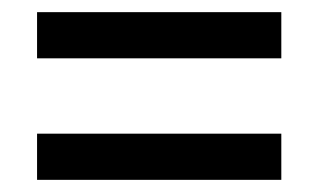

<svg xmlns="http://www.w3.org/2000/svg" viewBox="-20 -455 524 316"><path d="M41 -359V-435H443V-359ZM41 -159V-235H443V-159Z"/></svg>

Font: Rokkitt SemiBold Medium
Style: Regular
Weight: 500
Version: Version 3.103